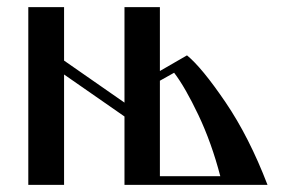

<svg xmlns="http://www.w3.org/2000/svg" viewBox="-20 -520 808 540"><path d="M160.2 0V-310.5L330.1 -192.4V0H732.4C697.9 -89.8 658.5 -167.3 614.3 -232.4C570 -297.5 533.9 -341.5 505.9 -364.3L429.7 -320.3V-500H330.1V-231.4L160.2 -349.6V-500H59.6V0ZM429.7 -293 469.7 -315.4C490.6 -288.1 513.3 -248.4 538.1 -196.3C562.8 -144.2 583.3 -86.9 599.6 -24.4H429.7Z"/></svg>

Font: TriodPostnaja
Style: Medium
Weight: 500
Version: 20110805; ttfautohint (v0.96) -l 8 -r 50 -G 200 -x 14 -w "G"